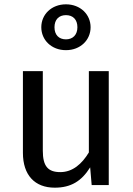

<svg xmlns="http://www.w3.org/2000/svg" viewBox="-20 -856 615 888"><path d="M233 12C308 12 357 -18 397 -82L404 0H483V-527H391V-151C359 -98 316 -60 259 -60C202 -60 178 -87 178 -159V-527H86V-149C86 -46 141 12 233 12ZM171 -730C171 -671 218 -624 285 -624C352 -624 399 -671 399 -730C399 -789 352 -836 285 -836C218 -836 171 -789 171 -730ZM285 -786C318 -786 338 -765 338 -730C338 -695 317 -674 285 -674C252 -674 232 -695 232 -730C232 -765 252 -786 285 -786Z"/></svg>

Font: FiraGO Unicode
Style: Regular
Weight: 400
Designer: bBox Type
Foundry: bBox Type GmbH
Version: Version 1.001;PS 001.001;hotconv 1.0.88;makeotf.lib2.5.64775